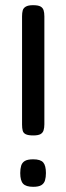

<svg xmlns="http://www.w3.org/2000/svg" viewBox="-20 -709 256 740"><path d="M108 -187Q89 -187 79.5 -191.5Q70 -196 67.5 -205.5Q65 -215 65 -229V-646Q65 -659 67.5 -668.5Q70 -678 79.5 -683.5Q89 -689 107 -689Q127 -689 136 -684Q145 -679 148 -669.5Q151 -660 151 -646V-230Q151 -217 148 -207Q145 -197 136 -192Q127 -187 108 -187ZM108 11Q80 11 69 -1Q58 -13 58 -42Q58 -58 61.5 -70Q65 -82 75.5 -88.5Q86 -95 108 -95Q136 -95 146.5 -83Q157 -71 157 -42Q157 -26 153.5 -14Q150 -2 139.5 4.5Q129 11 108 11Z"/></svg>

Font: Fredoka SemiCondensed
Style: Regular
Weight: 400
Width: 4
Designer: Ben Nathan
Foundry: Milena B. Brandão, Ben Nathan
Version: Version 2.001